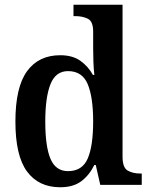

<svg xmlns="http://www.w3.org/2000/svg" viewBox="-20 -780 632 810"><path d="M234 10Q143 10 94 -56.5Q45 -123 45 -267Q45 -412 94 -479.5Q143 -547 234 -547Q286 -547 319 -523.5Q352 -500 372 -464H378Q375 -490 374 -521Q373 -552 373 -578V-647Q373 -690 350.5 -701Q328 -712 297 -712H290V-760H497V-119Q497 -73 518.5 -60.5Q540 -48 571 -48H578V0H403L384 -84H378Q357 -41 323 -15.5Q289 10 234 10ZM267 -58Q327 -58 350 -111Q373 -164 373 -268Q373 -370 350 -425Q327 -480 267 -480Q215 -480 193 -425Q171 -370 171 -267Q171 -162 193 -110Q215 -58 267 -58Z"/></svg>

Font: Noto Serif Bengali SemiCondensed SemiBold
Style: Regular
Weight: 600
Width: 4
Designer: Juan Bruce, Universal Thirst, Indian Type Foundry and the Monotype Design Team.
Foundry: Monotype Imaging Inc.
Version: Version 2.003; ttfautohint (v1.8.4.7-5d5b)